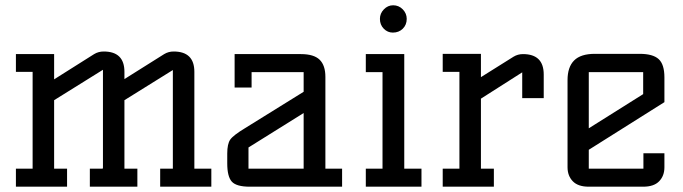

<svg xmlns="http://www.w3.org/2000/svg" viewBox="-20 -704 2575 724"><path d="M40 0V-67.9H103V-433.1H40V-500H184.1V-404.8L335 -500Q351.1 -509.8 371.1 -509.8Q449.2 -509.8 449.2 -433.1V-405.8L599.1 -500Q615.2 -509.8 634.8 -509.8Q712.9 -509.8 712.9 -433.1V-67.9H776.9V0H584V-67.9H631.8V-439.9L449.2 -326.2V-67.9H498V0H318.8V-67.9H367.2L368.2 -71.8V-440.9L184.1 -326.2V-67.9H232.9V0Z M836.9 -87.9V-125Q836.9 -161.1 848.1 -177.5Q859.4 -193.8 904.8 -221.2L1125 -357.9V-432.1H928.7V-374H864.7V-500H1114.7Q1163.6 -500 1185.3 -478.8Q1207 -457.5 1207 -414.1V-67.9H1270V0H921.9Q871.6 0 854.2 -19Q836.9 -38.1 836.9 -87.9ZM917 -67.9H1125V-277.8L917 -147.9Z M1359.4 0V-67.9H1422.4V-432.1H1359.4V-500H1504.4V-67.9H1569.3V0ZM1412.6 -632.8Q1412.6 -653.3 1427.5 -668.7Q1442.4 -684.1 1462.4 -684.1Q1483.9 -684.1 1498.8 -668.7Q1513.7 -653.3 1513.7 -632.8Q1513.7 -610.4 1498.8 -595.7Q1483.9 -581.1 1461.4 -581.1Q1441.4 -581.1 1427 -595.9Q1412.6 -610.8 1412.6 -632.8Z M1649.4 0V-67.9H1712.4V-433.1H1649.4V-501H1793.5V-413.1L1916.5 -490.2Q1932.6 -500 1952.1 -500Q2030.3 -500 2030.3 -422.9V-334H1949.2V-431.2L1793.5 -332V-67.9H1842.3V0Z M2120.1 -73.2V-401.9Q2120.1 -451.2 2145 -476.1Q2169.9 -501 2223.1 -501H2392.1Q2441.9 -501 2463.6 -481.2Q2485.4 -461.4 2485.4 -412.1V-318.8L2200.2 -139.2V-67.9H2406.2V-126H2485.4V-73.2Q2485.4 -41 2465.6 -20.5Q2445.8 0 2405.3 0H2200.2Q2159.7 0 2139.9 -20.5Q2120.1 -41 2120.1 -73.2ZM2200.2 -220.2 2405.3 -349.1V-432.1H2200.2Z"/></svg>

Font: Kelly Slab
Style: Regular
Weight: 400
Designer: Denis Masharov
Foundry: Denis Masharov
Version: Version 1.001